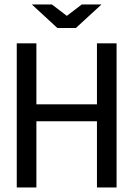

<svg xmlns="http://www.w3.org/2000/svg" viewBox="-20 -830 590 850"><path d="M496.1 0V-638.2H409.2V-368.2H141.1V-638.2H54.2V0H141.1V-293H409.2V0ZM121.1 -810.1 233.9 -706.1H315.9L429.2 -810.1H341.8L275.9 -759.8L210 -810.1ZM0 -638.2Z"/></svg>

Font: CodeNewRoman Nerd Font Mono
Style: Regular
Weight: 400
Monospace: yes
Designer: Sam Radian
Foundry: Code New Roman
Version: Version 2.00 November 29, 2014;Nerd Fonts 3.2.1